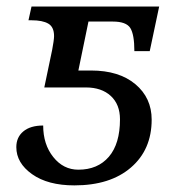

<svg xmlns="http://www.w3.org/2000/svg" viewBox="-20 -556 549 586"><path d="M139.2 -403.8Q141.6 -416 143.3 -428Q145 -439.9 145 -445.8Q145 -473.6 127.4 -483.9Q109.9 -494.1 76.2 -494.1H66.9L76.2 -536.1H465.8L437 -399.9H390.1Q390.1 -450.7 377.7 -470.5Q365.2 -490.2 324.2 -490.2H250L219.2 -340.8H257.8Q343.3 -340.8 393.1 -299.1Q442.9 -257.3 442.9 -190.9Q442.9 -99.1 379.6 -44.7Q316.4 9.8 207 9.8Q126 9.8 77.9 -24.4Q29.8 -58.6 29.8 -106.9Q29.8 -137.2 51.3 -155Q72.8 -172.9 111.8 -172.9Q111.8 -115.2 142.6 -76.7Q173.3 -38.1 219.2 -38.1Q278.3 -38.1 312.3 -77.6Q346.2 -117.2 346.2 -191.9Q346.2 -237.3 318.1 -263.2Q290 -289.1 242.2 -289.1H115.2Z"/></svg>

Font: Droid Serif
Style: Italic
Weight: 400
Italic angle: -12°
Designer: Monotype Design team
Foundry: Monotype Imaging Inc.
Version: Version 1.03